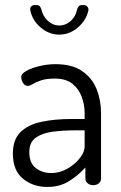

<svg xmlns="http://www.w3.org/2000/svg" viewBox="-20 -733 478 760"><path d="M167 7Q111 7 71 -25.5Q31 -58 31 -125Q31 -180 60.5 -209.5Q90 -239 142.5 -250.5Q195 -262 264 -262H315V-286Q315 -318 303.5 -349.5Q292 -381 266.5 -401.5Q241 -422 197 -422Q164 -422 143 -415Q122 -408 110 -400.5Q98 -393 90 -393Q78 -393 71 -405Q64 -417 64 -428Q64 -441 84.5 -452.5Q105 -464 136.5 -471.5Q168 -479 199 -479Q266 -479 305.5 -451.5Q345 -424 362.5 -380Q380 -336 380 -286V-26Q380 -15 371.5 -7.5Q363 0 348 0Q336 0 327 -7.5Q318 -15 318 -26V-70Q292 -41 255 -17Q218 7 167 7ZM183 -48Q216 -48 246 -65Q276 -82 295.5 -106.5Q315 -131 315 -153V-217H273Q228 -217 187.5 -211.5Q147 -206 121.5 -188Q96 -170 96 -131Q96 -88 121.5 -68Q147 -48 183 -48ZM215 -596Q174 -596 141 -624Q108 -652 100 -692Q98 -702 103.5 -707.5Q109 -713 118 -713H125Q133 -713 137.5 -708Q142 -703 144 -695Q150 -668 170 -650Q190 -632 215 -632Q240 -632 260 -650Q280 -668 285 -695Q287 -703 291.5 -708Q296 -713 304 -713H311Q320 -713 325.5 -707Q331 -701 330 -692Q321 -652 288 -624Q255 -596 215 -596Z"/></svg>

Font: Dosis
Style: Regular
Weight: 400
Designer: EdgarTolentino, PabloImpallari, IginoMarini
Foundry: EdgarTolentino, PabloImpallari, IginoMarini
Version: Version 3.001; ttfautohint (v1.8.2)